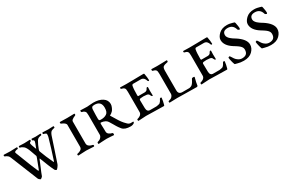

<svg xmlns="http://www.w3.org/2000/svg" viewBox="95 -1358 3428 2280"><g transform="rotate(-30 1809.0 -217.5)"><path d="M621 -362Q600 -300 567 -199Q534 -98 511 -32Q506 -18 490 2Q474 22 470 22Q467 22 458 16.5Q449 11 446 4Q433 -21 423 -45Q413 -69 406.5 -85Q400 -101 388.5 -131.5Q377 -162 367 -186Q367 -187 366 -189Q362 -201 358 -192L356 -188Q342 -150 318.5 -97.5Q295 -45 280 -2Q277 5 265.5 14Q254 23 249 23Q248 23 242.5 19Q237 15 230.5 9.5Q224 4 223 0L71 -376Q63 -395 54 -403Q36 -419 16 -425Q9 -427 9 -437.5Q9 -448 16 -448Q31 -448 57 -446.5Q83 -445 99 -445Q118 -445 147.5 -446.5Q177 -448 191 -448Q196 -448 197.5 -442.5Q199 -437 197 -431Q195 -425 190 -425Q172 -424 159 -417.5Q146 -411 146 -405Q146 -401 149 -392Q152 -383 155 -376L158 -369Q169 -341 193.5 -277.5Q218 -214 234.5 -173Q251 -132 273 -82Q274 -79 278 -78.5Q282 -78 284 -81Q295 -108 311 -151.5Q327 -195 338 -222Q344 -239 343.5 -241Q343 -243 337 -259Q331 -274 319.5 -308Q308 -342 297 -364Q284 -391 269 -403Q244 -423 223 -425Q217 -425 217.5 -436.5Q218 -448 223 -448Q234 -448 257 -446.5Q280 -445 294 -445Q310 -445 336 -446.5Q362 -448 370 -448Q377 -448 376.5 -437.5Q376 -427 370 -425Q362 -424 357.5 -418Q353 -412 353 -405Q353 -394 378 -329Q379 -327 380 -325L384 -317Q385 -317 386 -323Q388 -329 390 -334Q414 -393 414 -405Q414 -411 409 -417.5Q404 -424 396 -425Q388 -427 392 -442Q394 -447 396 -448Q407 -448 422 -446.5Q437 -445 447 -445Q461 -445 482.5 -446.5Q504 -448 514 -448Q521 -448 520.5 -438Q520 -428 514 -426Q512 -426 504.5 -424.5Q497 -423 495.5 -422.5Q494 -422 488 -420.5Q482 -419 480.5 -418Q479 -417 474.5 -415Q470 -413 468 -411Q466 -409 462.5 -406Q459 -403 456 -399Q453 -395 450 -390Q427 -351 407 -297Q402 -284 402 -279Q402 -274 405 -266Q434 -185 484 -79Q485 -77 488 -78.5Q491 -80 492 -83Q540 -228 579 -366Q583 -380 583 -405Q583 -411 572 -417Q561 -423 547 -425Q540 -426 540 -437Q540 -448 547 -448Q561 -448 585 -446.5Q609 -445 624 -445Q637 -445 658 -446.5Q679 -448 694 -448Q696 -448 698 -442.5Q700 -437 699 -431Q698 -425 694 -425Q664 -418 652 -411Q634 -399 621 -362Z M922 -377V-82Q922 -58 936 -45Q955 -27 989 -21Q998 -19 998 -8Q998 3 989 3Q969 3 938 0.5Q907 -2 887 -2Q866 -2 832.5 0.5Q799 3 780 3Q776 3 773.5 -2.5Q771 -8 772.5 -14Q774 -20 780 -21Q815 -28 834 -45Q847 -57 847 -82V-377Q847 -391 831 -405Q818 -416 787 -429Q784 -430 782.5 -436Q781 -442 782.5 -447Q784 -452 787 -452Q809 -452 838.5 -451Q868 -450 887 -450Q905 -450 933 -451Q961 -452 982 -452Q988 -452 988 -441.5Q988 -431 982 -429Q948 -415 936 -404Q922 -394 922 -377Z M1196 -258Q1196 -245 1201 -239.5Q1206 -234 1210.5 -233.5Q1215 -233 1229 -233Q1272 -233 1302 -253Q1333 -272 1333 -334Q1333 -424 1243 -424Q1217 -424 1208.5 -414.5Q1200 -405 1199 -386Q1195 -294 1196 -258ZM1196 -189Q1197 -166 1198 -129.5Q1199 -93 1199 -81Q1200 -41 1264 -25Q1269 -23 1269 -9.5Q1269 4 1264 4Q1260 4 1225 1Q1190 -2 1168 -2Q1143 -2 1102.5 1Q1062 4 1056 4Q1051 4 1051 -8Q1051 -20 1056 -21Q1085 -28 1101 -44Q1121 -64 1121 -85V-352Q1121 -392 1112 -402Q1102 -413 1095.5 -416.5Q1089 -420 1069 -425Q1066 -426 1064 -432Q1062 -438 1062.5 -444Q1063 -450 1068 -450Q1082 -450 1111 -448.5Q1140 -447 1159 -447Q1170 -447 1195.5 -450Q1221 -453 1243 -453Q1321 -453 1369 -421.5Q1417 -390 1417 -335Q1417 -314 1404.5 -287Q1392 -260 1382 -251Q1362 -231 1342 -222Q1338 -221 1342 -216Q1354 -198 1376.5 -159.5Q1399 -121 1418.5 -94.5Q1438 -68 1466 -41Q1476 -31 1485.5 -26.5Q1495 -22 1500.5 -21Q1506 -20 1520 -20.5Q1534 -21 1541 -21Q1544 -21 1545 -17Q1546 -13 1544 -8Q1542 -3 1539 -1Q1517 14 1490 14Q1411 14 1379 -24Q1367 -39 1357 -53Q1347 -67 1341 -77.5Q1335 -88 1319.5 -114Q1304 -140 1291 -161Q1279 -179 1261 -188Q1235 -201 1206 -203Q1201 -204 1198.5 -200Q1196 -196 1196 -189Z M1843 -216Q1795 -223 1757 -217Q1740 -214 1740 -200Q1740 -168 1742 -90Q1744 -39 1785 -39H1873Q1878 -39 1896.5 -43Q1915 -47 1921 -51Q1939 -66 1953 -97Q1957 -104 1968 -104Q1977 -104 1977 -96Q1973 -56 1960 -10Q1958 2 1951 2Q1900 2 1819.5 -0.5Q1739 -3 1708 -3L1601 3Q1599 3 1597.5 -3Q1596 -9 1597 -15Q1598 -21 1601 -21Q1632 -30 1646 -42Q1665 -59 1665 -79V-357Q1665 -398 1656 -407Q1653 -410 1651 -412.5Q1649 -415 1646.5 -416.5Q1644 -418 1642.5 -419Q1641 -420 1637 -421.5Q1633 -423 1631 -423.5Q1629 -424 1623 -426Q1617 -428 1613 -429Q1608 -430 1607.5 -440Q1607 -450 1613 -450Q1627 -450 1652.5 -449Q1678 -448 1694 -448Q1732 -448 1788.5 -449Q1845 -450 1883 -450.5Q1921 -451 1929 -451Q1940 -451 1941 -445Q1952 -388 1952 -353Q1952 -347 1941 -347Q1936 -347 1933 -354Q1924 -381 1913 -392Q1898 -410 1871 -410H1765Q1759 -410 1754 -404.5Q1749 -399 1748 -392Q1743 -364 1742 -339Q1740 -273 1740 -268Q1740 -253 1747 -253H1834Q1853 -253 1864 -263Q1873 -272 1876 -281Q1885 -294 1890 -294Q1893 -294 1896.5 -290.5Q1900 -287 1899 -283Q1896 -243 1899 -182Q1901 -170 1893 -170Q1884 -170 1875 -189Q1869 -211 1843 -216Z M2249 -429Q2241 -427 2229 -424.5Q2217 -422 2210.5 -420Q2204 -418 2196.5 -414.5Q2189 -411 2184 -406Q2171 -393 2171 -353V-86Q2171 -32 2225 -32H2321Q2326 -32 2339.5 -37Q2353 -42 2361 -50Q2381 -70 2402 -114Q2407 -123 2430 -121Q2434 -121 2437 -118.5Q2440 -116 2439 -112Q2421 -46 2417 -10Q2417 -6 2412 -2Q2407 2 2402 2Q2346 2 2256.5 0Q2167 -2 2136 -2L2030 1Q2028 1 2026.5 -4.5Q2025 -10 2026 -15.5Q2027 -21 2030 -21Q2064 -30 2076 -42Q2096 -62 2096 -84V-354Q2096 -396 2087 -406Q2084 -409 2082 -411.5Q2080 -414 2077 -415.5Q2074 -417 2072.5 -418Q2071 -419 2067 -420.5Q2063 -422 2061 -422.5Q2059 -423 2053 -425Q2047 -427 2043 -428Q2038 -429 2037.5 -440.5Q2037 -452 2043 -452Q2057 -452 2080.5 -451Q2104 -450 2119 -450Q2145 -450 2192.5 -451.5Q2240 -453 2249 -453Q2256 -453 2255 -441.5Q2254 -430 2249 -429Z M2708 -216Q2660 -223 2622 -217Q2605 -214 2605 -200Q2605 -168 2607 -90Q2609 -39 2650 -39H2738Q2743 -39 2761.5 -43Q2780 -47 2786 -51Q2804 -66 2818 -97Q2822 -104 2833 -104Q2842 -104 2842 -96Q2838 -56 2825 -10Q2823 2 2816 2Q2765 2 2684.5 -0.5Q2604 -3 2573 -3L2466 3Q2464 3 2462.5 -3Q2461 -9 2462 -15Q2463 -21 2466 -21Q2497 -30 2511 -42Q2530 -59 2530 -79V-357Q2530 -398 2521 -407Q2518 -410 2516 -412.5Q2514 -415 2511.5 -416.5Q2509 -418 2507.5 -419Q2506 -420 2502 -421.5Q2498 -423 2496 -423.5Q2494 -424 2488 -426Q2482 -428 2478 -429Q2473 -430 2472.5 -440Q2472 -450 2478 -450Q2492 -450 2517.5 -449Q2543 -448 2559 -448Q2597 -448 2653.5 -449Q2710 -450 2748 -450.5Q2786 -451 2794 -451Q2805 -451 2806 -445Q2817 -388 2817 -353Q2817 -347 2806 -347Q2801 -347 2798 -354Q2789 -381 2778 -392Q2763 -410 2736 -410H2630Q2624 -410 2619 -404.5Q2614 -399 2613 -392Q2608 -364 2607 -339Q2605 -273 2605 -268Q2605 -253 2612 -253H2699Q2718 -253 2729 -263Q2738 -272 2741 -281Q2750 -294 2755 -294Q2758 -294 2761.5 -290.5Q2765 -287 2764 -283Q2761 -243 2764 -182Q2766 -170 2758 -170Q2749 -170 2740 -189Q2734 -211 2708 -216Z M3041 -24Q3119 -24 3119 -99Q3119 -106 3117.5 -112Q3116 -118 3114.5 -123Q3113 -128 3108.5 -134Q3104 -140 3101 -144Q3098 -148 3091 -154Q3084 -160 3080.5 -163Q3077 -166 3067.5 -172.5Q3058 -179 3053.5 -182Q3049 -185 3037 -192.5Q3025 -200 3020 -203Q2925 -263 2925 -340Q2925 -379 2966 -418.5Q3007 -458 3077 -458Q3098 -458 3117 -454.5Q3136 -451 3150 -446.5Q3164 -442 3168 -441Q3179 -440 3181 -426Q3192 -373 3192 -352Q3192 -347 3189.5 -341Q3187 -335 3184 -335Q3180 -335 3170.5 -340Q3161 -345 3160 -352Q3140 -423 3068 -423Q2999 -423 2999 -364Q2999 -355 3002 -346.5Q3005 -338 3012 -329Q3019 -320 3024 -314.5Q3029 -309 3041 -300Q3053 -291 3057.5 -287.5Q3062 -284 3076.5 -275Q3091 -266 3093 -265Q3203 -194 3203 -120Q3203 -71 3162 -30Q3121 11 3044 11Q3020 11 3000 8Q2980 5 2960.5 -0.5Q2941 -6 2936 -7Q2931 -8 2929 -9Q2927 -10 2926 -12L2925 -15Q2919 -28 2911 -60Q2903 -92 2902 -110Q2902 -114 2909 -117.5Q2916 -121 2922 -121Q2924 -121 2933 -106Q2942 -91 2954.5 -72.5Q2967 -54 2990.5 -39Q3014 -24 3041 -24Z M3414 -24Q3492 -24 3492 -99Q3492 -106 3490.5 -112Q3489 -118 3487.5 -123Q3486 -128 3481.5 -134Q3477 -140 3474 -144Q3471 -148 3464 -154Q3457 -160 3453.5 -163Q3450 -166 3440.5 -172.5Q3431 -179 3426.5 -182Q3422 -185 3410 -192.5Q3398 -200 3393 -203Q3298 -263 3298 -340Q3298 -379 3339 -418.5Q3380 -458 3450 -458Q3471 -458 3490 -454.5Q3509 -451 3523 -446.5Q3537 -442 3541 -441Q3552 -440 3554 -426Q3565 -373 3565 -352Q3565 -347 3562.5 -341Q3560 -335 3557 -335Q3553 -335 3543.5 -340Q3534 -345 3533 -352Q3513 -423 3441 -423Q3372 -423 3372 -364Q3372 -355 3375 -346.5Q3378 -338 3385 -329Q3392 -320 3397 -314.5Q3402 -309 3414 -300Q3426 -291 3430.5 -287.5Q3435 -284 3449.5 -275Q3464 -266 3466 -265Q3576 -194 3576 -120Q3576 -71 3535 -30Q3494 11 3417 11Q3393 11 3373 8Q3353 5 3333.5 -0.5Q3314 -6 3309 -7Q3304 -8 3302 -9Q3300 -10 3299 -12L3298 -15Q3292 -28 3284 -60Q3276 -92 3275 -110Q3275 -114 3282 -117.5Q3289 -121 3295 -121Q3297 -121 3306 -106Q3315 -91 3327.5 -72.5Q3340 -54 3363.5 -39Q3387 -24 3414 -24Z"/></g></svg>

Font: EB Garamond
Style: SC
Weight: 400
Version: Version 000.010